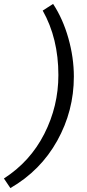

<svg xmlns="http://www.w3.org/2000/svg" viewBox="-81 -771 443 980"><path d="M190 -751Q240 -675 268 -576Q296 -477 296 -380Q296 -205 211 -52.5Q126 100 -28 189L-61 140Q73 54 145 -87.5Q217 -229 217 -388Q217 -575 137 -717Z"/></svg>

Font: Elaine Sans
Style: Italic
Weight: 400
Italic angle: -13°
Designer: Wei Huang
Foundry: Wei Huang
Version: Version 2.001;December 24, 2019;FontCreator 12.0.0.2547 64-b